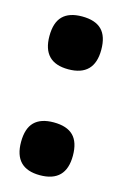

<svg xmlns="http://www.w3.org/2000/svg" viewBox="-85 -540 366 576"><g transform="rotate(15 98.0 -252.5)"><path d="M98 -6Q58 -6 38 -26.5Q18 -47 18 -88Q18 -130 38 -150Q58 -170 98 -170Q139 -170 159 -150Q179 -130 179 -88Q179 -6 98 -6ZM98 -335Q58 -335 38 -355.5Q18 -376 18 -417Q18 -459 38 -479Q58 -499 98 -499Q139 -499 159 -479Q179 -459 179 -417Q179 -335 98 -335Z"/></g></svg>

Font: Bricolage Grotesque 72pt SemiCondensed
Style: Bold
Weight: 700
Width: 4
Designer: Mathieu Triay
Foundry: Atelier Triay
Version: Version 1.001;gftools[0.9.33.dev8+g029e19f]